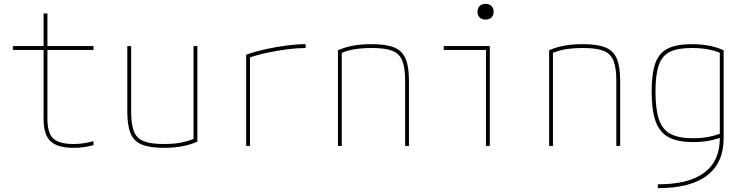

<svg xmlns="http://www.w3.org/2000/svg" viewBox="-20 -760 3890 1000"><path d="M364 10Q279 10 243 -24.5Q207 -59 207 -140V-500H47V-520H207V-690H227V-520H467V-500H227V-140Q227 -68 257 -39Q287 -10 364 -10Q392 -10 417.5 -14Q443 -18 467 -25V-4Q441 3 416 6.5Q391 10 364 10Z M834 10Q761 10 719 -7Q677 -24 660 -65.5Q643 -107 643 -180V-520H663V-180Q663 -113 677.5 -76Q692 -39 729 -24.5Q766 -10 833 -10Q867 -10 895 -13Q923 -16 948 -23Q973 -30 996 -39L988 -27V-520H1008V-22Q971 -6 928.5 2Q886 10 834 10Z M1262 -475Q1310 -492 1364.5 -504Q1419 -516 1473 -523Q1527 -530 1572 -530V-510Q1529 -510 1478 -503.5Q1427 -497 1374.5 -486Q1322 -475 1276 -459L1282 -470V0H1262Z M1740 -498Q1778 -515 1820.5 -522.5Q1863 -530 1916 -530Q1991 -530 2033 -513Q2075 -496 2092.5 -454.5Q2110 -413 2110 -340V0H2090V-340Q2090 -408 2075 -444.5Q2060 -481 2023 -495.5Q1986 -510 1917 -510Q1883 -510 1853 -507Q1823 -504 1798 -497.5Q1773 -491 1749 -480L1760 -494V0H1740Z M2511 0V-500H2291V-520H2531V0ZM2509 -658Q2490 -658 2478.5 -669Q2467 -680 2467 -699Q2467 -718 2478.5 -729Q2490 -740 2509 -740Q2528 -740 2539.5 -729Q2551 -718 2551 -699Q2551 -680 2539.5 -669Q2528 -658 2509 -658Z M2840 -498Q2878 -515 2920.5 -522.5Q2963 -530 3016 -530Q3091 -530 3133 -513Q3175 -496 3192.5 -454.5Q3210 -413 3210 -340V0H3190V-340Q3190 -408 3175 -444.5Q3160 -481 3123 -495.5Q3086 -510 3017 -510Q2983 -510 2953 -507Q2923 -504 2898 -497.5Q2873 -491 2849 -480L2860 -494V0H2840Z M3406 200Q3567 200 3648 139.5Q3729 79 3729 -40V-498L3741 -480Q3709 -495 3669.5 -502.5Q3630 -510 3583 -510Q3510 -510 3469 -490Q3428 -470 3411 -420.5Q3394 -371 3394 -284Q3394 -191 3412 -138Q3430 -85 3472.5 -62.5Q3515 -40 3589 -40Q3632 -40 3669.5 -47Q3707 -54 3740 -68L3747 -49Q3717 -36 3678 -28Q3639 -20 3588 -20Q3509 -20 3462 -45.5Q3415 -71 3394.5 -128.5Q3374 -186 3374 -284Q3374 -378 3393.5 -431.5Q3413 -485 3458.5 -507.5Q3504 -530 3583 -530Q3681 -530 3749 -498V-40Q3749 88 3662.5 154Q3576 220 3406 220Z"/></svg>

Font: M PLUS Code Latin SemiExpanded Thin
Style: Regular
Weight: 250
Width: 6
Designer: Coji Morishita
Foundry: UNDERFOREST DESIGN
Version: Version 1.002; ttfautohint (v1.8.3)